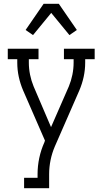

<svg xmlns="http://www.w3.org/2000/svg" viewBox="-20 -777 540 1012"><path d="M107 215V160H178V141Q178 98 187 55.5Q196 13 214 -27L217 -36L102 -300Q87 -335 79 -372Q71 -409 71 -447V-465H21V-520H183V-465H132V-447Q132 -415 138.5 -383Q145 -351 157 -322L249 -107L343 -322Q355 -351 361.5 -383Q368 -415 368 -447V-465H317V-520H479V-465H429V-447Q429 -409 421 -372Q413 -335 398 -300L269 -5Q254 30 246.5 67Q239 104 239 141V215ZM154 -592 115 -619 210 -757H290L385 -619L346 -592L250 -709Z"/></svg>

Font: Iosevka Curly Slab Light
Style: Regular
Weight: 300
Monospace: yes
Designer: Belleve Invis
Foundry: Belleve Invis
Version: Version 22.1.2; ttfautohint (v1.8.4)